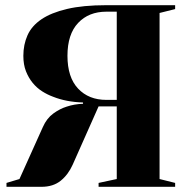

<svg xmlns="http://www.w3.org/2000/svg" viewBox="-20 -720 745 740"><path d="M300 -325Q235 -327 185 -347Q163 -355 142.5 -368Q122 -381 106 -400.5Q90 -420 80 -445.5Q70 -471 70 -505Q70 -548 86 -584Q102 -620 139.5 -645.5Q177 -671 238.5 -685.5Q300 -700 390 -700H655V-685L595 -670V-30L655 -15V0H360V-15L430 -30V-310H360L260 -85Q243 -47 214 -23.5Q185 0 140 0H5V-15L55 -30L145 -230Q160 -264 185.5 -282.5Q211 -301 237 -309Q267 -319 300 -320ZM430 -335V-675H390Q322 -675 281 -631.5Q240 -588 240 -505Q240 -422 281 -378.5Q322 -335 390 -335Z"/></svg>

Font: Yeseva One
Style: Regular
Weight: 400
Designer: Jovanny Lemonad
Foundry: Jovanny Lemonad
Version: Version 2.001; ttfautohint (v0.91) -l 8 -r 50 -G 200 -x 0 -w